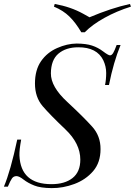

<svg xmlns="http://www.w3.org/2000/svg" viewBox="-38 -944 687 978"><path d="M488.3 -636.7Q455.6 -703.6 360.8 -703.1Q297.9 -703.1 259.8 -670.9Q221.7 -638.7 221.2 -570.3Q220.7 -502 304.7 -424.8Q388.7 -346.7 431.6 -298.8Q474.6 -251 474.1 -184.1Q474.1 -116.2 436.5 -72.3Q398.4 -28.3 340.8 -6.8Q283.2 14.6 225.6 14.2Q168 13.7 136.7 1Q104.5 -11.7 82 -29.3Q59.6 -46.9 45.9 -46.9Q31.2 -46.9 22.9 -35.2Q14.6 -23.4 2 6.8H-18.1Q15.6 -72.8 49.8 -232.9H69.8Q60.1 -180.2 61 -151.9Q67.4 -5.9 224.1 -5.9Q292 -5.9 331.5 -37.1Q371.1 -68.4 371.1 -130.9Q371.1 -212.9 294.9 -285.2Q218.8 -357.4 179.2 -403.3Q140.1 -449.2 140.1 -518.6Q140.1 -587.9 171.4 -632.8Q202.1 -676.8 252.9 -699.2Q303.7 -721.7 352.5 -722.2Q401.4 -721.7 430.7 -711.9Q460.9 -702.1 487.3 -682.1Q513.7 -662.1 522.5 -662.1Q531.2 -662.1 538.6 -674.3Q545.9 -686.5 556.2 -714.8H576.2Q540 -627 517.1 -511.2H497.1Q502.9 -539.1 502.9 -572.3Q502.9 -605.5 488.3 -636.7ZM240.7 -923.8Q322.3 -909.2 385.7 -874Q410.2 -860.4 418 -856Q529.8 -903.3 624 -923.8L628.9 -910.2Q556.6 -887.7 494.1 -853Q431.6 -818.4 394 -779.8H376Q347.7 -828.1 315.9 -859.4Q284.2 -890.6 236.8 -910.2Z"/></svg>

Font: PlayfairDisplay-Italic
Style: Italic
Weight: 400
Italic angle: -14°
Designer: Claus Eggers Sørensen
Foundry: Claus Eggers Sørensen
Version: Version 1.002;PS 001.002;hotconv 1.0.70;makeotf.lib2.5.58329